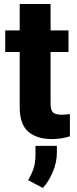

<svg xmlns="http://www.w3.org/2000/svg" viewBox="-20 -679 381 951"><path d="M319.3 -528.3V-421.4H230.5V-165.5Q230.5 -132.8 243.2 -121.8Q255.9 -110.8 284.7 -110.8Q298.3 -110.8 308.3 -111.8Q318.4 -112.8 326.2 -114.3V-3.9Q306.6 2.4 284.7 6.1Q262.7 9.8 236.8 9.8Q162.1 9.8 119.9 -26.9Q77.6 -63.5 77.6 -148.4V-421.4H5.9V-528.3H77.6V-659.2H230.5V-528.3ZM261.7 43.5V78.1Q261.7 125.5 241.2 173.3Q220.7 221.2 192.4 252L119.1 213.4Q135.3 187 145.5 158Q155.8 128.9 155.8 85.9V43.5Z"/></svg>

Font: Vazirmatn FD ExtraBold
Style: Regular
Weight: 800
Designer: Saber Rastikerdar
Foundry: Saber Rastikerdar
Version: Version 33.003